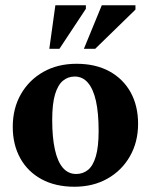

<svg xmlns="http://www.w3.org/2000/svg" viewBox="-20 -697 574 730"><path d="M269.5 -35.5Q295.5 -35.5 314.8 -51.2Q334 -67 344.5 -103Q355 -139 355 -199.5Q355 -267.5 344.8 -313.2Q334.5 -359 314.2 -382.5Q294 -406 264 -406Q238.5 -406 219.2 -390Q200 -374 189.2 -338Q178.5 -302 178.5 -241.5Q178.5 -174 188.8 -128Q199 -82 219.2 -58.8Q239.5 -35.5 269.5 -35.5ZM263 13Q191 13 138.2 -15.5Q85.5 -44 57 -95.5Q28.5 -147 28.5 -214.5Q28.5 -285 59.5 -339Q90.5 -393 145 -423.8Q199.5 -454.5 271 -454.5Q343.5 -454.5 396 -425.8Q448.5 -397 476.8 -345.8Q505 -294.5 505 -226.5Q505 -157 474 -102.8Q443 -48.5 388.5 -17.8Q334 13 263 13ZM299 -511.5 367 -677H495V-660.5L342 -511.5ZM167.5 -511.5 190.5 -677H306.5V-663.5L206 -511.5Z"/></svg>

Font: Newsreader 24pt
Style: Bold
Weight: 700
Designer: Hugues Gentile
Foundry: Production Type
Version: Version 1.003